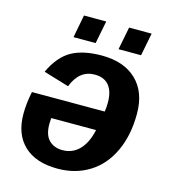

<svg xmlns="http://www.w3.org/2000/svg" viewBox="-106 -776 768 871"><g transform="rotate(15 278.0 -341.0)"><path d="M384.3 -295.9Q387.7 -313.5 387.7 -339.4Q387.7 -391.1 365 -418.7Q342.3 -446.3 297.9 -446.3Q262.2 -446.3 236.1 -425.8Q210 -405.3 193.8 -363.8L74.2 -399.9Q110.8 -477.5 165 -507.8Q219.2 -538.1 307.1 -538.1Q411.1 -538.1 469.7 -481.7Q528.3 -425.3 528.3 -324.2Q528.3 -223.1 493.2 -147.5Q458 -71.3 393.3 -30.8Q328.6 9.8 243.7 9.8Q141.6 9.8 86.2 -42.7Q30.8 -95.2 30.8 -190.9Q30.8 -239.7 42.5 -295.9ZM156.2 -177.2Q156.2 -125 180.4 -101.1Q204.6 -77.1 243.7 -77.1Q290.5 -77.1 322.5 -109.6Q354.5 -142.1 368.2 -204.6H157.7ZM498.5 -692.4 477.5 -585.4H371.6L392.6 -692.4ZM285.2 -692.4 264.2 -585.4H160.2L180.7 -692.4Z"/></g></svg>

Font: Arimo
Style: Italic
Weight: 400
Italic angle: -12°
Designer: Steve Matteson
Foundry: Monotype Imaging Inc.
Version: Version 1.33